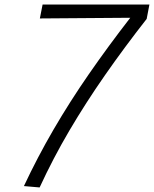

<svg xmlns="http://www.w3.org/2000/svg" viewBox="-20 -820 676 843"><path d="M85 -3Q144 -129 215 -251Q286 -373 370.5 -495Q455 -617 552 -742L155 -739L167 -800H636L624 -737Q526 -612 441 -490Q356 -368 284.5 -246.5Q213 -125 154 3Z"/></svg>

Font: Victor Mono Thin Light
Style: Italic
Weight: 300
Italic angle: -12°
Monospace: yes
Version: Version 1.561;gftools[0.9.30]